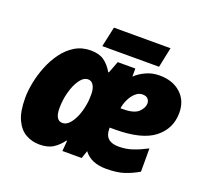

<svg xmlns="http://www.w3.org/2000/svg" viewBox="-124 -874 1122 1037"><g transform="rotate(20 436.5 -355.5)"><path d="M198.2 9.8Q155.8 9.8 119.9 -10.3Q84 -30.3 62.5 -76.4Q41 -122.6 41 -201.2Q41 -241.7 50.5 -290Q60.1 -338.4 79.3 -386.5Q98.6 -434.6 127.9 -474.6Q157.2 -514.6 197 -538.8Q236.8 -563 287.1 -563Q334.5 -563 363.5 -543.2Q392.6 -523.4 415 -484.9H418.9L444.8 -553.2H545.9V-506.8Q569.3 -529.8 605 -546.4Q640.6 -563 682.1 -563Q758.8 -563 804.9 -521Q851.1 -479 851.1 -409.2Q851.1 -317.9 779.8 -262Q708.5 -206.1 554.2 -206.1H524.9V-198.2Q524.9 -126 605 -126Q647 -126 684.6 -138.7Q722.2 -151.4 765.1 -173.8V-40Q726.6 -17.6 685.8 -3.9Q645 9.8 582 9.8Q494.6 9.8 454.1 -44.9L439 0H328.1L333 -60.1H329.1Q307.1 -29.3 277.1 -9.8Q247.1 9.8 198.2 9.8ZM543.9 -324.2H558.1Q622.1 -324.2 647 -348.4Q671.9 -372.6 671.9 -397.9Q671.9 -413.6 662.1 -424.3Q652.3 -435.1 630.9 -435.1Q608.9 -435.1 590.3 -418Q571.8 -400.9 559.6 -375.2Q547.4 -349.6 543.9 -324.2ZM275.9 -142.1Q297.4 -142.1 315.4 -161.9Q333.5 -181.6 346.4 -212.9Q359.4 -244.1 365.2 -279.8Q368.2 -294.9 369.1 -310.3Q370.1 -325.7 370.1 -340.8Q370.1 -372.6 358.6 -391.8Q347.2 -411.1 327.1 -411.1Q301.3 -411.1 280 -381.1Q258.8 -351.1 246.3 -305.4Q233.9 -259.8 233.9 -211.9Q233.9 -142.1 275.9 -142.1ZM336.9 -606 361.8 -721.2H687L663.1 -606Z"/></g></svg>

Font: Open Sans ExtraBold
Style: Italic
Weight: 800
Italic angle: -12°
Designer: Monotype Design Team
Foundry: Monotype Imaging Inc.
Version: Version 3.000; ttfautohint (v1.8.4)